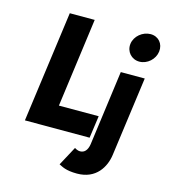

<svg xmlns="http://www.w3.org/2000/svg" viewBox="-96 -544 682 774"><g transform="rotate(15 244.5 -157.0)"><path d="M205 -464H101L38 0H308L321 -93H155ZM361 -288 319 24C315 51 302 63 285 63C272 63 262 55 262 55L219 135C232 141 248 153 296 153C376 153 409 94 416 43L461 -288ZM438 -467C405 -467 373 -441 369 -408C365 -375 389 -348 422 -348C455 -348 485 -375 489 -408C493 -441 471 -467 438 -467Z"/></g></svg>

Font: Hussar Tani
Style: Kurs
Weight: 700
Foundry: Cannot Into Space Fonts
Version: Version 0.92